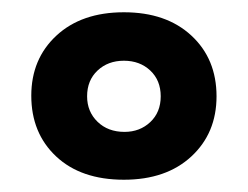

<svg xmlns="http://www.w3.org/2000/svg" viewBox="-20 -698 404 313"><path d="M182 -405Q112 -405 71.5 -443Q31 -481 31 -542Q31 -602 72 -640Q113 -678 182 -678Q251 -678 292 -640Q333 -602 333 -541Q333 -481 292 -443Q251 -405 182 -405ZM183 -483Q208 -483 225 -499Q242 -515 242 -541Q242 -567 225 -583Q208 -599 182 -599Q156 -599 139 -583Q122 -567 122 -541Q122 -516 139 -499.5Q156 -483 183 -483Z"/></svg>

Font: Gantari ExtraBold
Style: Regular
Weight: 800
Version: Version 1.000